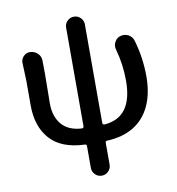

<svg xmlns="http://www.w3.org/2000/svg" viewBox="-95 -786 988 1073"><g transform="rotate(-10 398.5 -249.0)"><path d="M595.7 -480.5Q593.8 -488.3 593.8 -496.1Q593.8 -509.8 601.6 -522.5Q612.3 -543 634.8 -548.8Q642.6 -550.8 650.4 -550.8Q666 -550.8 680.7 -543Q702.1 -530.3 708 -506.8Q737.3 -406.2 737.3 -301.8Q737.3 -204.1 704.6 -134.3Q671.9 -64.5 609.9 -26.9Q547.9 10.7 459 14.6Q449.2 14.6 449.2 24.4V148.4Q449.2 170.9 433.6 186.5Q418 202.1 396 202.1Q374 202.1 358.4 186.5Q342.8 170.9 342.8 148.4V24.4Q342.8 14.6 333 14.6Q200.2 9.8 136.2 -62Q72.3 -133.8 72.3 -252.9V-392.6L68.4 -497.1Q68.4 -516.6 82 -531.2Q96.7 -547.9 118.2 -547.9Q142.6 -547.9 160.6 -532.2Q178.7 -516.6 180.7 -493.2Q181.6 -464.8 181.6 -417Q181.6 -387.7 180.7 -324.7Q179.7 -261.7 179.7 -245.1Q179.7 -171.9 217.8 -126.5Q255.9 -81.1 333 -77.1Q336.9 -77.1 339.8 -80.1Q342.8 -83 342.8 -86.9V-647.5Q342.8 -668.9 358.4 -684.6Q374 -700.2 396 -700.2Q418 -700.2 433.6 -684.6Q449.2 -668.9 449.2 -647.5V-86.9Q449.2 -83 452.1 -80.1Q455.1 -77.1 459 -77.1Q621.1 -87.9 621.1 -297.9Q621.1 -390.6 595.7 -480.5Z"/></g></svg>

Font: Gen Jyuu GothicX Medium
Style: Regular
Weight: 500
Designer: Ryoko NISHIZUKA (kana &amp; ideographs); Paul D. Hunt (Latin, Greek &amp; Cyrillic); Wenlong ZHANG (bopomofo); Sandoll C
Version: Version 1.058.20140828